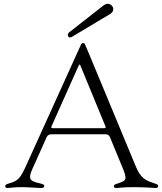

<svg xmlns="http://www.w3.org/2000/svg" viewBox="-20 -967 837 992"><path d="M397.7 -735.1 394.2 -727.3 111.5 -103.7C86.6 -50.4 73.5 -32 30.5 -20.6C10.3 -14.9 7.1 -12.1 7.1 -5C7.1 0.7 11.4 4.3 17.8 4.3C35.5 4.3 51.1 -0.7 99.4 0C141.3 0.7 168.7 4.3 193.2 4.3C203.1 4.3 208.8 0.4 208.8 -5C208.8 -12.1 206.3 -14.9 185.4 -19.9C125.4 -33 123.9 -45.8 156.2 -113.6L217.3 -250L217.7 -251.1L220.5 -257.5C226.6 -269.5 233.3 -273.4 250.7 -273.4H519.9C537.6 -273.4 542.6 -269.9 547.9 -258.9L620 -83.8C634.2 -41.5 634.2 -33.4 590.9 -19.9C571 -14.2 568.2 -11 568.2 -5C568.2 1.4 572.1 4.3 581 4.3C598.4 4.3 610.8 -0.4 677.6 0C742.2 0.4 767.8 4.3 784.1 4.3C793 4.3 797.2 0.7 796.9 -5.7C797.2 -11.7 794.7 -14.6 774.9 -20.6C726.9 -35.9 704.5 -52.2 682.5 -105.1L433.2 -705.3H432.9L419.7 -736.5C416.9 -743.3 414.4 -744.3 409.1 -744.3C404.5 -744.3 400.6 -741.8 397.7 -735.1ZM245.7 -313.2 381.7 -617.5 386.7 -628.2C389.6 -634.2 391.7 -634.9 394.2 -631.4L525.6 -312.5C527.3 -306.8 524.9 -305 517.8 -304.7H252.8C245.7 -304.7 243.3 -307.2 245.7 -313.2ZM330.3 -786.2C330.3 -779.1 335.2 -773.4 342.3 -773.4C345.2 -773.4 348 -774.9 350.9 -776.3L548.3 -894.2C560.4 -901.3 565.3 -910.9 565.3 -919.7C565.3 -933.9 551.8 -947.4 536.2 -947.4C529.1 -947.4 522.7 -944.6 515.6 -939.6L338.1 -800.4C332.4 -796.2 330.3 -790.8 330.3 -786.2Z"/></svg>

Font: Margiela Serif Light
Style: Regular
Weight: 300
Designer: Andreas Faust, Stefan Endress
Version: Version 1.002;FEAKit 1.0